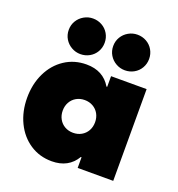

<svg xmlns="http://www.w3.org/2000/svg" viewBox="-137 -864 917 991"><g transform="rotate(20 321.5 -369.0)"><path d="M398.4 -252Q398.4 -277.8 387 -298.3Q375.5 -318.8 355.2 -330.3Q335 -341.8 309.6 -341.8Q284.2 -341.8 263.9 -330.3Q243.7 -318.8 232.2 -298.3Q220.7 -277.8 220.7 -252Q220.7 -226.1 232.2 -205.6Q243.7 -185.1 263.9 -173.6Q284.2 -162.1 309.6 -162.1Q335 -162.1 355.2 -173.6Q375.5 -185.1 387 -205.6Q398.4 -226.1 398.4 -252ZM394.5 0V-58.6H390.6Q347.7 13.7 255.9 13.7Q189 13.7 136.5 -21Q84 -55.7 54.7 -116.2Q25.4 -176.8 25.4 -252Q25.4 -327.1 54.7 -387.7Q84 -448.2 136.5 -482.9Q189 -517.6 255.9 -517.6Q347.7 -517.6 390.6 -445.3H394.5V-503.9H589.8V0ZM107.4 -654.3Q107.4 -681.6 120.8 -703.9Q134.3 -726.1 157 -739Q179.7 -752 206.1 -752Q232.9 -752 255.6 -739.3Q278.3 -726.6 291.5 -704.1Q304.7 -681.6 304.7 -654.3Q304.7 -627 291.5 -604.5Q278.3 -582 255.6 -569.3Q232.9 -556.6 206.1 -556.6Q179.7 -556.6 157 -569.6Q134.3 -582.5 120.8 -604.7Q107.4 -627 107.4 -654.3ZM351.6 -654.3Q351.6 -681.6 365 -703.9Q378.4 -726.1 401.1 -739Q423.8 -752 450.2 -752Q477.1 -752 499.8 -739.3Q522.5 -726.6 535.6 -704.1Q548.8 -681.6 548.8 -654.3Q548.8 -627 535.6 -604.5Q522.5 -582 499.8 -569.3Q477.1 -556.6 450.2 -556.6Q423.8 -556.6 401.1 -569.6Q378.4 -582.5 365 -604.7Q351.6 -627 351.6 -654.3Z"/></g></svg>

Font: Wanted Sans ExtraBlack
Style: Regular
Weight: 900
Designer: Original Design by Kil Hyung-jin and Kang Hanbin, Wanted Lab, Inc; Hangeul from Source Han Sans by Jang Soo-young and Ka
Foundry: Wanted Lab, Inc.
Version: Version 1.001